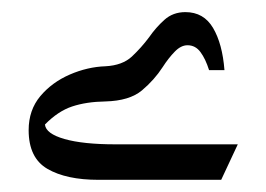

<svg xmlns="http://www.w3.org/2000/svg" viewBox="-20 -1022 440 317"><path d="M154.3 -912.6Q182.1 -914.1 197.8 -928.7Q213.4 -943.4 226.1 -960.4Q237.3 -976.6 251.5 -989.3Q265.6 -1002 286.1 -1002Q316.4 -1002 331.8 -975.8Q347.2 -949.7 350.6 -906.2H325.2Q319.3 -924.8 311 -936Q302.7 -947.3 289.6 -947.3Q278.8 -947.3 268.6 -936.8Q258.3 -926.3 248.5 -911.1Q234.9 -890.1 214.4 -872.8Q193.8 -855.5 153.8 -854.5Q122.6 -854 99.1 -846.2Q75.7 -838.4 54.2 -816.4Q55.7 -801.3 86.4 -792.5Q117.2 -783.7 170.4 -783.7H372.6L345.2 -725.1H142.6Q89.4 -725.1 58.3 -743.2Q27.3 -761.2 27.3 -807.1Q27.3 -840.3 46.6 -863.3Q65.9 -886.2 95.2 -898.9Q124.5 -911.6 154.3 -912.6Z"/></svg>

Font: Pinar-FD SemiBold
Style: Regular
Weight: 600
Designer: Amin Abedi
Version: Version 2.000